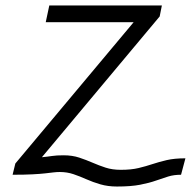

<svg xmlns="http://www.w3.org/2000/svg" viewBox="-20 -638 697 701"><path d="M421 -18Q459 -18 486 -24.5Q513 -31 537 -39Q561 -47 589 -53.5Q617 -60 657 -60L641 0Q615 0 594 6.5Q573 13 549 21.5Q525 30 491.5 36.5Q458 43 407 43Q374 43 346.5 35Q319 27 295.5 16.5Q272 6 248.5 -2Q225 -10 198 -10Q187 -10 174.5 -8.5Q162 -7 144.5 -5Q127 -3 98.5 -1.5Q70 0 26 0L36 -41L468 -557H147L160 -618H571L563 -578L133 -64Q154 -66 170 -68.5Q186 -71 212 -71Q244 -71 269.5 -62.5Q295 -54 318 -44Q341 -34 365.5 -26Q390 -18 421 -18Z"/></svg>

Font: Victor Mono Thin Light
Style: Italic
Weight: 300
Italic angle: -12°
Monospace: yes
Version: Version 1.561;gftools[0.9.30]